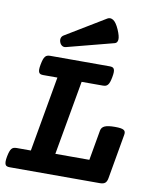

<svg xmlns="http://www.w3.org/2000/svg" viewBox="-89 -884 779 953"><g transform="rotate(10 300.0 -407.5)"><path d="M181.6 -479.5H110.4Q102.1 -479.5 96.7 -481.4Q91.3 -483.4 88.4 -488.8Q85.4 -494.1 85.4 -503.9Q85.4 -513.7 88.4 -529.3Q91.3 -544.9 94.7 -554.7Q98.1 -564.5 102.8 -570.1Q107.4 -575.7 113.5 -577.6Q119.6 -579.6 127.9 -579.6H427.7Q436 -579.6 441.4 -577.6Q446.8 -575.7 449.7 -570.1Q452.6 -564.5 452.6 -554.7Q452.6 -544.9 449.7 -529.3Q446.8 -513.7 443.4 -503.9Q439.9 -494.1 435.3 -488.8Q430.7 -483.4 424.6 -481.4Q418.5 -479.5 410.2 -479.5H303.7L237.3 -105H408.7L435.5 -257.3Q438.5 -273.9 454.6 -281Q470.7 -288.1 505.9 -288.1Q523.4 -288.1 534.2 -286.4Q544.9 -284.7 550.5 -281Q556.2 -277.3 557.6 -271.5Q559.1 -265.6 557.6 -257.3L518.1 -31.7Q515.1 -14.6 506.6 -7.3Q498 0 481 0H25.9Q17.6 0 12 -2Q6.3 -3.9 3.7 -9.3Q1 -14.6 0.7 -24.4Q0.5 -34.2 3.4 -49.8Q6.3 -65.4 9.8 -75.2Q13.2 -85 17.8 -90.6Q22.5 -96.2 28.8 -98.1Q35.2 -100.1 43.5 -100.1H114.7ZM375.5 -811.5Q389.2 -819.3 404.3 -809.8Q419.4 -800.3 434.1 -767.1Q448.7 -733.4 447 -717Q445.3 -700.7 432.6 -697.3L198.2 -636.2Q186.5 -632.8 177.7 -638.4Q168.9 -644 165 -655.3Q161.1 -666 163.8 -675.5Q166.5 -685.1 176.3 -690.9Z"/></g></svg>

Font: Courier Prime
Style: Bold Italic
Weight: 700
Monospace: yes
Designer: Alan Dague-Greene
Foundry: Quote-Unquote Apps
Version: Version 1.202